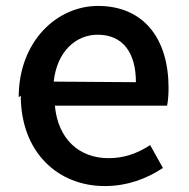

<svg xmlns="http://www.w3.org/2000/svg" viewBox="-20 -582 638 647"><path d="M50 -260C50 -68 176 45 333 45C409 45 475 20 529 -16L486 -93C443 -65 398 -49 346 -49C245 -49 175 -115 165 -226H543C546 -239 548 -263 548 -286C548 -451 465 -562 310 -562C173 -562 43 -444 43 -254ZM161 -307C172 -409 236 -465 309 -465C393 -465 438 -406 438 -305Z"/></svg>

Font: GenEiGothic-pro-SemiBold
Style: Regular
Weight: 500
Designer: Ryoko NISHIZUKA (kana & ideographs); Paul D. Hunt (Latin, Greek & Cyrillic); Wenlong ZHANG (bopomofo); Sandoll Communica
Foundry: Adobe Systems Incorporated; o_tamon
Version: Version 1.000.140830